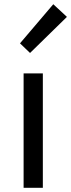

<svg xmlns="http://www.w3.org/2000/svg" viewBox="-20 -892 338 912"><path d="M92.1 0V-543.4H183.5V0ZM122.7 -640.4 75 -686.1 233.1 -871.9 297.9 -811.8Z"/></svg>

Font: Shanggu Sans SC VF
Style: Regular
Weight: 250
Designer: GuiWonder
Version: Version 1.021